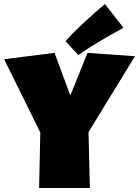

<svg xmlns="http://www.w3.org/2000/svg" viewBox="-40 -939 686 949"><path d="M627 -661.1 397.5 -286.1 404.3 -9.8H153.3L159.2 -284.2L-19.5 -646.5L229.5 -677.7L307.6 -466.8L392.6 -677.7ZM570.3 -801.8Q512.2 -770 457 -737.5Q401.9 -705.1 346.7 -667L284.2 -735.4Q293.9 -747.1 307.6 -761.5Q321.3 -775.9 336.7 -791Q352.1 -806.2 368.7 -821.5Q385.3 -836.9 400.9 -851.1Q438 -884.8 478.5 -918.9Z"/></svg>

Font: Luckiest Guy
Style: Regular
Weight: 400
Designer: Astigmatic (AOETI)
Foundry: Astigmatic (AOETI)
Version: Version 1.000